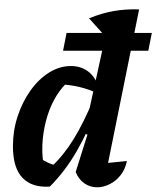

<svg xmlns="http://www.w3.org/2000/svg" viewBox="-20 -789 666 817"><path d="M427 -32 402 -92Q433 -95 461.5 -98Q490 -101 520 -104Q513 -69 493.5 -44Q474 -19 447 -5.5Q420 8 393 8Q364 8 339.5 -8.5Q315 -25 302 -57L352 -216L338 -222L445 -711L572 -749ZM192 5Q116 10 75.5 -32.5Q35 -75 35 -167Q35 -233 55 -294Q75 -355 109.5 -403.5Q144 -452 188.5 -480Q233 -508 282 -508Q322 -508 351.5 -487.5Q381 -467 395 -429L394 -392Q325 -426 229 -431L274 -445Q244 -420 220 -381Q196 -342 181.5 -295Q167 -248 162 -197.5Q157 -147 164 -97L150 -116Q167 -105 185 -96.5Q203 -88 223 -85L201 -82Q250 -127 293.5 -197.5Q337 -268 377 -366L399 -344Q357 -234 307.5 -147.5Q258 -61 192 5ZM438 -623 359 -711Q412 -733 464 -742Q516 -751 572 -749ZM508 -769H509V-768ZM263.3 -649H626.1L611 -573H248.3Z"/></svg>

Font: Piazzolla Thin ExtraBold
Style: Italic
Weight: 800
Italic angle: -11.3°
Version: Version 2.005